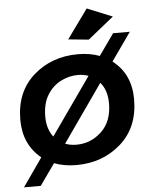

<svg xmlns="http://www.w3.org/2000/svg" viewBox="-58 -808 749 947"><g transform="rotate(-5 317.0 -334.0)"><path d="M404 -606 303 -616 407 -760 532 -709ZM105 92H22L120 -48Q33 -119 33 -241Q33 -379 123 -459Q213 -539 344 -539Q404 -539 451 -521L526 -627H609L511 -488Q601 -419 601 -294Q601 -155 510.5 -75Q420 5 290 5Q228 5 180 -14ZM188 -145 387 -428Q364 -437 335 -437Q291 -437 250.2 -416.2Q209.5 -395.5 183.2 -353.2Q157 -311 157 -246Q157 -185 188 -145ZM299 -95Q370 -95 423 -145Q476 -195 476 -285Q476 -349 442 -389L243 -105Q267 -95 299 -95Z"/></g></svg>

Font: Argentum Sans Medium
Style: Italic
Weight: 500
Italic angle: -11°
Designer: Julieta Ulanovsky (font), Cristiano Sobral (main changes and remaster)
Foundry: Julieta Ulanovsky (font), Cristiano Sobral (main changes and remaster)
Version: Version 2.007;June 15, 2022;FontCreator 14.0.0.2814 64-bit; 